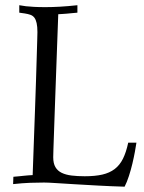

<svg xmlns="http://www.w3.org/2000/svg" viewBox="-20 -699 547 729"><path d="M104 -34.2Q106.4 -99.1 108.6 -162.6Q110.8 -226.1 113 -284.2Q115.2 -342.3 116.7 -392.6Q118.2 -442.9 119.4 -481.4Q120.6 -520 121.3 -544.9Q122.1 -569.8 122.1 -577.1Q122.1 -598.1 119.1 -611.3Q116.2 -624.5 110.4 -632.1Q104.5 -639.6 95.5 -642.8Q86.4 -646 74.2 -647.9L53.2 -650.9V-679.2Q64 -677.2 78.6 -675.3Q91.3 -673.8 109.6 -672.9Q127.9 -671.9 152.8 -671.9Q177.7 -671.9 207.8 -673.6Q237.8 -675.3 273.9 -679.2V-650.9Q261.2 -649.9 251.7 -648.9Q242.2 -647.9 233.9 -647.2Q225.6 -646.5 217.8 -646Q210 -645.5 201.2 -645Q198.7 -580.1 196.5 -516.4Q194.3 -452.6 192.1 -394.8Q189.9 -336.9 188.2 -286.4Q186.5 -235.8 185.1 -197.3Q183.6 -158.7 182.9 -133.8Q182.1 -108.9 182.1 -102.1Q182.1 -78.6 190.4 -64.5Q198.7 -50.3 214.4 -42.7Q230 -35.2 252 -32.5Q273.9 -29.8 301.8 -29.8Q340.8 -29.8 368.4 -36.1Q396 -42.5 415.3 -57.1Q434.6 -71.8 446.8 -96.2Q459 -120.6 466.8 -157.2H498Q496.1 -144 492.2 -122.8Q488.3 -101.6 482.7 -77.9Q477.1 -54.2 469.5 -30.8Q461.9 -7.3 453.1 9.8Q401.4 8.3 352.5 5.6Q303.7 2.9 262.9 0.5Q222.2 -2 191.9 -3.9Q161.6 -5.9 147 -5.9Q122.1 -5.9 94.2 -4.9Q66.4 -3.9 29.8 0L30.8 -27.8Q43.5 -28.8 53.2 -29.8Q63 -30.8 71.3 -31.7Q79.6 -32.7 87.4 -33.2Q95.2 -33.7 104 -34.2Z"/></svg>

Font: Simonetta
Style: Regular
Weight: 400
Designer: Gayaneh Bagdasaryan
Foundry: BrownFox
Version: Version 1.001